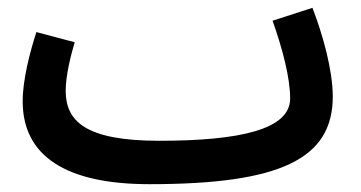

<svg xmlns="http://www.w3.org/2000/svg" viewBox="-20 -450 923 491"><path d="M362 21C696 21 831 -43 831 -203C831 -271 805 -363 779 -430L677 -397C703 -324 722 -250 722 -198C722 -119 594 -90 387 -90C197 -90 148 -141 148 -218C148 -257 161 -308 171 -342L73 -368C57 -318 38 -247 38 -191C38 -52 147 21 362 21Z"/></svg>

Font: Noto Sans Arabic Cond SemBd
Style: Regular
Weight: 600
Width: 3
Designer: Monotype Design Team, Nadine Chahine, Nizar Qandah and Khaled Hosny
Foundry: Monotype Imaging Inc.
Version: Version 2.012